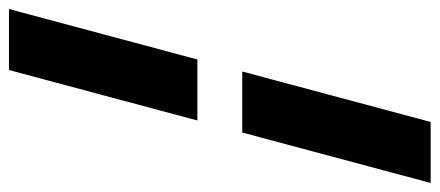

<svg xmlns="http://www.w3.org/2000/svg" viewBox="-332 -464 980 428"><g transform="rotate(-90 158.0 -250.0)"><path d="M103.4 -300H239.4L351.9 -720H215.9ZM-35.9 220H100.1L212.6 -200H76.6Z"/></g></svg>

Font: Manrope
Style: ExtraBoldItalic
Weight: 800
Italic angle: -15°
Designer: Mikhail Sharanda
Foundry: Mikhail Sharanda
Version: Version 4.502;hotconv 1.0.109;makeotfexe 2.5.65596